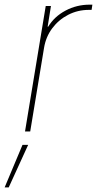

<svg xmlns="http://www.w3.org/2000/svg" viewBox="-61 -567 418 828"><path d="M46.9 0 136.2 -541H158.7L144.5 -452.1H147Q173.3 -495.6 221.4 -521.2Q269.5 -546.9 325.7 -546.9Q330.1 -546.9 331.5 -546.9Q333 -546.9 337.4 -546.9L334 -524.4Q331.5 -524.4 329.1 -524.4Q326.7 -524.4 322.3 -524.4Q274.4 -524.4 233.2 -503.2Q191.9 -481.9 164.3 -445.1Q136.7 -408.2 128.9 -360.4L69.3 0ZM-41 241.2 36.1 57.6H60.5L-23.4 241.2Z"/></svg>

Font: Inter 17pt Thin
Style: Italic
Weight: 250
Italic angle: -9.3988°
Version: Version 4.001;git-66647c0bb